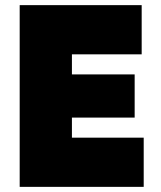

<svg xmlns="http://www.w3.org/2000/svg" viewBox="-20 -727 628 747"><path d="M56.6 -707H531.2V-515.6H259.8V-437.5H503.9V-269.5H259.8V-191.4H539.1V0H56.6Z"/></svg>

Font: Wanted Sans ExtraBlack
Style: Regular
Weight: 900
Designer: Original Design by Kil Hyung-jin and Kang Hanbin, Wanted Lab, Inc; Hangeul from Source Han Sans by Jang Soo-young and Ka
Foundry: Wanted Lab, Inc.
Version: Version 1.001